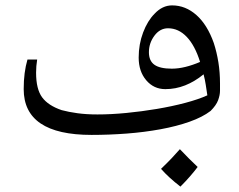

<svg xmlns="http://www.w3.org/2000/svg" viewBox="-20 -641 888 713"><path d="M320 -140Q194 -140 131 -182.5Q68 -225 68 -310Q68 -342 71.5 -369Q75 -396 82 -420H118Q116 -408 115 -395.5Q114 -383 114 -371Q114 -310 136.5 -279.5Q159 -249 209 -232Q235 -225 268 -220.5Q301 -216 342 -216Q392 -216 449 -221.5Q506 -227 562.5 -236.5Q619 -246 668 -259Q717 -272 750 -287Q747 -307 744 -326.5Q741 -346 736 -365Q703 -338 667.5 -324Q632 -310 594 -310Q551 -310 523 -343Q495 -376 495 -427Q495 -477 511.5 -520.5Q528 -564 554 -590Q583 -621 619 -621Q669 -621 709.5 -585Q750 -549 774 -481Q785 -447 791 -409.5Q797 -372 797 -331Q797 -320 797 -304Q797 -288 790 -269Q783 -250 762 -229Q732 -206 684 -189Q636 -172 576 -161Q516 -150 450.5 -145Q385 -140 320 -140ZM618 -386Q642 -386 668.5 -392.5Q695 -399 723 -411Q704 -472 673.5 -504Q643 -536 604 -536Q574 -536 553.5 -508.5Q533 -481 533 -447Q533 -415 553.5 -400.5Q574 -386 618 -386ZM650 52Q628 35 610 18.5Q592 2 578 -14Q601 -36 618 -54Q635 -72 648 -87Q683 -50 714 -21Q702 -5 686 13.5Q670 32 650 52Z"/></svg>

Font: Noto Naskh Arabic UI
Style: Regular
Weight: 400
Designer: Monotype Design Team, David Williams, Mohamad Dakak and Nizar Qandah
Foundry: Monotype Imaging Inc.
Version: Version 2.014